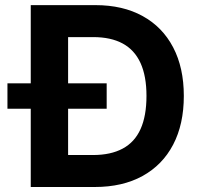

<svg xmlns="http://www.w3.org/2000/svg" viewBox="-20 -748 796 768"><path d="M358.9 0H170.9V-127.9H352.1Q422.9 -127.9 470.7 -153.6Q518.6 -179.2 542.2 -231.7Q565.9 -284.2 565.9 -364.3Q565.9 -443.8 542 -496.1Q518.1 -548.3 470.7 -574Q423.3 -599.6 353 -599.6H167.5V-727.5H361.8Q471.2 -727.5 550.5 -683.8Q629.9 -640.1 672.6 -558.6Q715.3 -477.1 715.3 -364.3Q715.3 -251 672.6 -169.4Q629.9 -87.9 550 -43.9Q470.2 0 358.9 0ZM252.4 -727.5V0H103V-727.5ZM9.8 -313V-414.6H406.7V-313Z"/></svg>

Font: Inter 20pt
Style: Bold
Weight: 700
Version: Version 4.001;git-66647c0bb